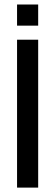

<svg xmlns="http://www.w3.org/2000/svg" viewBox="-20 -645 247 852"><path d="M55.7 187.5V-468.8H149.4V187.5ZM55.7 -531.2V-625H149.4V-531.2Z"/></svg>

Font: Terminal Grotesque
Style: Regular
Weight: 400
Designer: Raphaël Bastide
Foundry: http://raphaelbastide.com
Version: Version 1.0